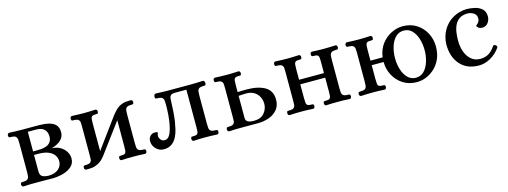

<svg xmlns="http://www.w3.org/2000/svg" viewBox="-15 -1020 4195 1587"><g transform="rotate(-15 2082.0 -226.5)"><path d="M51 3Q44 3 39.5 -3.5Q35 -10 35 -17Q36 -32 42.5 -33.5Q49 -35 58 -35Q86 -35 96.5 -44.5Q107 -54 108.5 -70Q110 -86 110 -103V-350Q110 -368 108.5 -383.5Q107 -399 96.5 -408.5Q86 -418 58 -418Q49 -418 42.5 -419.5Q36 -421 35 -436Q35 -444 39.5 -450Q44 -456 51 -456Q80 -455 104 -454Q128 -453 155 -453H301Q349 -453 386.5 -444.5Q424 -436 445.5 -414Q467 -392 467 -350Q467 -318 449.5 -296Q432 -274 407.5 -261Q383 -248 362 -243V-241Q403 -239 432.5 -220.5Q462 -202 478 -175Q494 -148 494 -118Q494 -76 464 -49.5Q434 -23 388.5 -11Q343 1 296 1Q281 1 252 0.5Q223 0 155 0Q128 0 104 0.5Q80 1 51 3ZM202 -256H234Q249 -256 271 -257.5Q293 -259 314.5 -266.5Q336 -274 350.5 -292Q365 -310 365 -342Q365 -379 342.5 -401.5Q320 -424 272 -424H202ZM275 -29Q328 -29 359 -55.5Q390 -82 390 -122Q390 -149 374.5 -173Q359 -197 325 -211.5Q291 -226 234 -226H202V-86Q202 -51 223 -40Q244 -29 275 -29Z M588 3Q580 3 576 -3.5Q572 -10 572 -17Q573 -32 579 -33.5Q585 -35 595 -35Q623 -35 633.5 -44.5Q644 -54 645 -70Q646 -86 646 -103V-350Q646 -368 645 -383.5Q644 -399 633.5 -408.5Q623 -418 595 -418Q585 -418 579 -419.5Q573 -421 572 -436Q572 -444 576 -450Q580 -456 588 -456Q617 -455 641 -454Q665 -453 692 -453Q718 -453 739 -454Q760 -455 788 -456Q796 -456 800 -450Q804 -444 804 -436Q803 -421 796.5 -419.5Q790 -418 782 -418Q758 -419 749 -411Q740 -403 739.5 -387.5Q739 -372 738 -350V-115L928 -374Q968 -424 996.5 -438Q1025 -452 1047 -454L1091 -456Q1099 -456 1103 -450Q1107 -444 1107 -436Q1106 -421 1099.5 -419.5Q1093 -418 1084 -418Q1056 -418 1045.5 -408.5Q1035 -399 1033.5 -383.5Q1032 -368 1032 -350V-103Q1032 -86 1033.5 -70Q1035 -54 1045.5 -44.5Q1056 -35 1084 -35Q1093 -35 1099.5 -33.5Q1106 -32 1107 -17Q1107 -10 1103 -3.5Q1099 3 1091 3Q1062 1 1038 0.5Q1014 0 987 0Q961 0 940 0.5Q919 1 890 3Q883 3 879 -3.5Q875 -10 875 -17Q876 -32 882 -33.5Q888 -35 897 -35Q921 -34 930 -42Q939 -50 940 -65.5Q941 -81 941 -103V-325L750 -68Q721 -31 690.5 -16Q660 -1 637 1Q625 2 613 2.5Q601 3 588 3Z M1251 7Q1213 7 1185.5 -21.5Q1158 -50 1158 -87Q1158 -112 1173.5 -129.5Q1189 -147 1215 -147Q1236 -147 1238 -140Q1238 -137 1235.5 -131Q1233 -125 1232 -114Q1231 -99 1243 -81.5Q1255 -64 1278 -64Q1302 -64 1317.5 -87Q1333 -110 1341.5 -143.5Q1350 -177 1354.5 -209Q1359 -241 1360 -259Q1362 -286 1362.5 -309Q1363 -332 1363 -346Q1363 -364 1361.5 -379.5Q1360 -395 1349.5 -404.5Q1339 -414 1311 -414Q1302 -414 1295.5 -415.5Q1289 -417 1288 -432Q1288 -440 1292 -448Q1296 -456 1304 -456Q1333 -455 1356.5 -454Q1380 -453 1407 -453H1604Q1631 -453 1655 -454Q1679 -455 1708 -456Q1716 -456 1720 -448Q1724 -440 1724 -432Q1723 -417 1716.5 -415.5Q1710 -414 1701 -414Q1673 -414 1662.5 -404.5Q1652 -395 1650.5 -379.5Q1649 -364 1649 -346V-103Q1649 -86 1650.5 -70Q1652 -54 1662.5 -44.5Q1673 -35 1701 -35Q1710 -35 1716.5 -33.5Q1723 -32 1724 -17Q1724 -10 1720 -3.5Q1716 3 1708 3Q1679 1 1655 0.5Q1631 0 1604 0Q1578 0 1557 0.5Q1536 1 1508 3Q1500 3 1496 -3.5Q1492 -10 1492 -17Q1493 -32 1499 -33.5Q1505 -35 1514 -35Q1538 -34 1547 -42Q1556 -50 1557 -65.5Q1558 -81 1558 -103V-421H1461Q1434 -421 1424 -411Q1414 -401 1413 -385.5Q1412 -370 1411 -353Q1410 -317 1407 -273Q1404 -229 1398 -189Q1393 -158 1385 -124Q1377 -90 1361 -60Q1345 -30 1318.5 -11.5Q1292 7 1251 7Z M1812 3Q1804 3 1800 -3.5Q1796 -10 1796 -17Q1797 -32 1803 -33.5Q1809 -35 1819 -35Q1847 -35 1857.5 -44.5Q1868 -54 1869 -70Q1870 -86 1870 -103V-350Q1870 -368 1869 -383.5Q1868 -399 1857.5 -408.5Q1847 -418 1819 -418Q1809 -418 1803 -419.5Q1797 -421 1796 -436Q1796 -444 1800 -450Q1804 -456 1812 -456Q1841 -455 1865 -454Q1889 -453 1915 -453Q1941 -453 1962.5 -454Q1984 -455 2012 -456Q2020 -456 2024 -450Q2028 -444 2028 -436Q2027 -421 2020.5 -419.5Q2014 -418 2006 -418Q1982 -419 1973 -411Q1964 -403 1963.5 -387.5Q1963 -372 1962 -350V-292Q1977 -293 1986.5 -293Q1996 -293 2007.5 -293.5Q2019 -294 2038 -294Q2137 -294 2195 -260Q2253 -226 2253 -150Q2253 -98 2224.5 -64.5Q2196 -31 2151.5 -15.5Q2107 0 2058 0H1915Q1889 0 1865 0.5Q1841 1 1812 3ZM2034 -28Q2091 -28 2120.5 -63Q2150 -98 2150 -143Q2150 -173 2136.5 -200.5Q2123 -228 2096 -245.5Q2069 -263 2027 -263Q2003 -263 1986.5 -261.5Q1970 -260 1962 -260V-71Q1962 -49 1978 -38.5Q1994 -28 2034 -28Z M2329 3Q2321 3 2317 -3.5Q2313 -10 2313 -17Q2314 -32 2320 -33.5Q2326 -35 2336 -35Q2364 -35 2374.5 -44.5Q2385 -54 2386 -70Q2387 -86 2387 -103V-350Q2387 -368 2386 -383.5Q2385 -399 2374.5 -408.5Q2364 -418 2336 -418Q2326 -418 2320 -419.5Q2314 -421 2313 -436Q2313 -444 2317 -450Q2321 -456 2329 -456Q2358 -455 2382 -454Q2406 -453 2433 -453Q2459 -453 2480 -454Q2501 -455 2529 -456Q2537 -456 2541 -450Q2545 -444 2545 -436Q2544 -421 2537.5 -419.5Q2531 -418 2523 -418Q2499 -419 2490 -411Q2481 -403 2480.5 -387.5Q2480 -372 2479 -350V-259H2692V-350Q2692 -372 2691 -387.5Q2690 -403 2681 -411Q2672 -419 2648 -418Q2639 -418 2633 -419.5Q2627 -421 2626 -436Q2626 -444 2630 -450Q2634 -456 2641 -456Q2670 -455 2691 -454Q2712 -453 2738 -453Q2765 -453 2789 -454Q2813 -455 2842 -456Q2850 -456 2854 -450Q2858 -444 2858 -436Q2857 -421 2850.5 -419.5Q2844 -418 2835 -418Q2807 -418 2796.5 -408.5Q2786 -399 2784.5 -383.5Q2783 -368 2783 -350V-103Q2783 -86 2784.5 -70Q2786 -54 2796.5 -44.5Q2807 -35 2835 -35Q2844 -35 2850.5 -33.5Q2857 -32 2858 -17Q2858 -10 2854 -3.5Q2850 3 2842 3Q2813 1 2789 0.5Q2765 0 2738 0Q2712 0 2691 0.5Q2670 1 2641 3Q2634 3 2630 -3.5Q2626 -10 2626 -17Q2627 -32 2633 -33.5Q2639 -35 2648 -35Q2672 -34 2681 -42Q2690 -50 2691 -65.5Q2692 -81 2692 -103V-220H2479V-103Q2480 -81 2480.5 -65.5Q2481 -50 2490 -42Q2499 -34 2523 -35Q2531 -35 2537.5 -33.5Q2544 -32 2545 -17Q2545 -10 2541 -3.5Q2537 3 2529 3Q2501 1 2480 0.5Q2459 0 2433 0Q2406 0 2382 0.5Q2358 1 2329 3Z M3418 12Q3348 12 3297.5 -21Q3247 -54 3219.5 -107Q3192 -160 3192 -220H3090V-103Q3091 -81 3091.5 -65.5Q3092 -50 3101 -42Q3110 -34 3134 -35Q3143 -35 3149.5 -33.5Q3156 -32 3157 -17Q3157 -10 3153 -3.5Q3149 3 3141 3Q3113 1 3091.5 0.5Q3070 0 3044 0Q3017 0 2993 0.5Q2969 1 2940 3Q2933 3 2928.5 -3.5Q2924 -10 2924 -17Q2926 -32 2932 -33.5Q2938 -35 2948 -35Q2976 -35 2986 -44.5Q2996 -54 2997.5 -70Q2999 -86 2999 -103V-350Q2999 -368 2997.5 -383.5Q2996 -399 2986 -408.5Q2976 -418 2948 -418Q2938 -418 2932 -419.5Q2926 -421 2924 -436Q2924 -444 2928.5 -450Q2933 -456 2940 -456Q2969 -455 2993 -454Q3017 -453 3044 -453Q3070 -453 3091.5 -454Q3113 -455 3141 -456Q3149 -456 3153 -450Q3157 -444 3157 -436Q3156 -421 3149.5 -419.5Q3143 -418 3134 -418Q3110 -419 3101 -411Q3092 -403 3091.5 -387.5Q3091 -372 3090 -350V-259H3194Q3203 -326 3238 -371.5Q3273 -417 3321.5 -441Q3370 -465 3418 -465Q3488 -465 3538.5 -432Q3589 -399 3616 -346Q3643 -293 3643 -233Q3643 -174 3623 -128Q3603 -82 3569.5 -51Q3536 -20 3496.5 -4Q3457 12 3418 12ZM3418 -25Q3460 -25 3488.5 -55Q3517 -85 3531 -131.5Q3545 -178 3545 -229Q3545 -279 3531 -324.5Q3517 -370 3489 -399Q3461 -428 3418 -428Q3376 -428 3347.5 -398.5Q3319 -369 3305 -322.5Q3291 -276 3291 -225Q3291 -175 3305 -129Q3319 -83 3347.5 -54Q3376 -25 3418 -25Z M3948 12Q3845 12 3787.5 -53.5Q3730 -119 3730 -227Q3733 -296 3764.5 -349Q3796 -402 3848.5 -432.5Q3901 -463 3965 -465Q4000 -465 4036.5 -456.5Q4073 -448 4097.5 -425.5Q4122 -403 4122 -361Q4122 -332 4104 -307.5Q4086 -283 4054 -283Q4032 -283 4020 -294Q4008 -305 4008 -310Q4008 -312 4016.5 -318.5Q4025 -325 4033 -336.5Q4041 -348 4041 -365Q4041 -397 4018 -412Q3995 -427 3966 -428Q3922 -428 3895.5 -410Q3869 -392 3855 -362.5Q3841 -333 3836.5 -298Q3832 -263 3832 -230Q3832 -175 3849 -131.5Q3866 -88 3897 -63Q3928 -38 3971 -38Q4015 -38 4045 -57Q4075 -76 4100 -113Q4107 -123 4121 -115Q4128 -111 4131 -104Q4134 -97 4129 -90Q4096 -43 4047 -15.5Q3998 12 3948 12Z"/></g></svg>

Font: Alice
Style: Regular
Weight: 400
Designer: Ksenia Yerulevich
Foundry: Cyreal (http://www.cyreal.org/)
Version: Version 2.003; ttfautohint (v1.8.3)